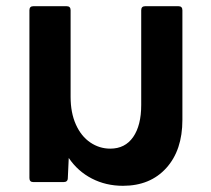

<svg xmlns="http://www.w3.org/2000/svg" viewBox="-20 -588 680 620"><path d="M202 -78 199 -13Q199 0 185 0H88Q75 0 75 -13V-555Q75 -568 88 -568H195Q208 -568 208 -555V-275Q208 -224 225 -186Q242 -148 271.5 -128Q301 -108 336 -108Q384 -108 410 -145.5Q436 -183 436 -249V-555Q436 -568 449 -568H556Q569 -568 569 -555V-201Q569 -103 517 -45.5Q465 12 377 12Q322 12 276.5 -11.5Q231 -35 202 -78Z"/></svg>

Font: LINE Seed Sans TH
Style: Bold
Weight: 700
Designer: Dalton Maag Ltd | Thai characters by Cadson Demak Co.,Ltd.
Foundry: Dalton Maag Ltd
Version: Version 1.002